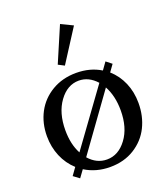

<svg xmlns="http://www.w3.org/2000/svg" viewBox="-132 -798 795 906"><g transform="rotate(-20 265.0 -344.5)"><path d="M229 -510.7 198.7 -526.4 274.4 -703.1 334 -674.3ZM114.7 13.7 85 -8.3 111.3 -44.9Q74.7 -78.1 54.9 -125Q35.2 -171.9 35.2 -226.1Q35.2 -291.5 63.2 -344.5Q91.3 -397.5 144.5 -429Q197.8 -460.4 266.1 -460.4Q336.4 -460.4 389.6 -427.7L415.5 -463.9L443.4 -441.9L418.5 -407.2Q455.1 -375 475.1 -328.4Q495.1 -281.7 495.1 -226.6Q495.1 -160.6 468.5 -106.9Q441.9 -53.2 389.4 -20.5Q336.9 12.2 267.1 12.2Q196.8 12.2 141.1 -22.5ZM126.5 -222.7Q126.5 -152.3 153.3 -102.5L354 -378.9Q315.4 -421.9 265.6 -421.9Q208 -421.9 167.2 -366Q126.5 -310.1 126.5 -222.7ZM265.1 -26.4Q322.8 -26.4 363.5 -81.1Q404.3 -135.7 404.3 -222.7Q404.3 -294.9 375.5 -347.7L175.3 -69.8Q213.4 -26.4 265.1 -26.4Z"/></g></svg>

Font: Elstob 8pt
Style: Regular
Weight: 400
Designer: Peter S. Baker
Version: Version 1.015